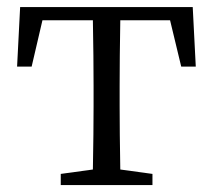

<svg xmlns="http://www.w3.org/2000/svg" viewBox="-20 -534 614 554"><path d="M470.7 -475.6H327.1Q325.2 -366.2 325.2 -286.1V-227.5Q325.2 -154.3 327.1 -44.9L419.9 -32.2V0H155.3V-32.2L248 -44.9Q250 -154.3 250 -227.5V-286.1Q250 -366.2 248 -475.6H102.5L71.3 -341.8H29.3L38.1 -513.7H536.1L544.9 -341.8H502.9Z"/></svg>

Font: GenYoMin JP Regular
Style: Regular
Weight: 400
Version: Version 1.001;PS 1;hotconv 16.6.51;makeotf.lib2.5.65220 DEVE